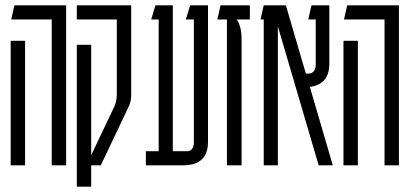

<svg xmlns="http://www.w3.org/2000/svg" viewBox="-20 -620 1536 720"><path d="M174 0V-547H22L34 -600H228V0ZM20 0V-467H74V0Z M268 -452H322V-38L408 -219Q418 -239 418 -267V-547H268V-600H472V-267Q472 -252 470 -242Q468 -232 462 -219L358 0H322V80H268Z M760 -88Q760 0 666 0H527V-53H575V-547H547L563 -600H628V-53H681Q707 -53 707 -88V-547H677L693 -600H760Z M917 -600V-547H867Q886 -524 886 -470V0H831V-547H795L807 -600Z M969 0V-547H957L969 -600H1052L1127 -344H1136Q1164 -344 1164 -381V-547H1136L1148 -600H1215V-381Q1215 -304 1142 -294L1228 0H1175L1022 -521V0Z M1422 0V-547H1270L1282 -600H1476V0ZM1268 0V-467H1322V0Z"/></svg>

Font: Karantina Light
Style: Regular
Weight: 300
Designer: Rony Koch
Foundry: Rony Koch
Version: Version 1.000; ttfautohint (v1.8.3)